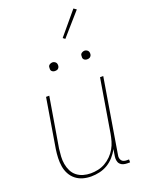

<svg xmlns="http://www.w3.org/2000/svg" viewBox="-175 -1033 849 1123"><g transform="rotate(-20 250.0 -471.5)"><path d="M192 8Q165 8 140.5 1Q116 -6 96.5 -21.5Q77 -37 65 -59.5Q53 -82 49 -107.5Q45 -133 46 -159.5Q47 -186 51 -213L102 -520H122L70 -210Q67 -186 65.5 -162Q64 -138 68 -115Q72 -92 82 -71.5Q92 -51 109.5 -37Q127 -23 149.5 -16.5Q172 -10 196 -10Q218 -10 241.5 -15Q265 -20 286 -32Q307 -44 324.5 -61.5Q342 -79 354 -100Q366 -121 372.5 -143.5Q379 -166 383 -189L438 -520H458L381 -56Q379 -47 380.5 -38Q382 -29 387.5 -22Q393 -15 401.5 -12.5Q410 -10 419 -10H433V8H416Q403 8 391 4.5Q379 1 371 -8Q363 -17 361 -30Q359 -43 361 -56L368 -99Q356 -75 337 -53.5Q318 -32 294.5 -18Q271 -4 244.5 2Q218 8 192 8ZM404 -644Q398 -644 392.5 -646Q387 -648 383 -652.5Q379 -657 378.5 -663.5Q378 -670 379 -676Q379 -681 381.5 -685Q384 -689 388 -691.5Q392 -694 396 -695.5Q400 -697 405 -697Q411 -697 416.5 -694.5Q422 -692 426 -687.5Q430 -683 431 -676.5Q432 -670 431 -664Q430 -659 427.5 -655Q425 -651 421.5 -648.5Q418 -646 413.5 -645Q409 -644 404 -644ZM204 -644Q198 -644 192.5 -646Q187 -648 183 -652.5Q179 -657 178.5 -663.5Q178 -670 179 -676Q179 -681 181.5 -685Q184 -689 188 -691.5Q192 -694 196 -695.5Q200 -697 205 -697Q211 -697 216.5 -694.5Q222 -692 226 -687.5Q230 -683 231 -676.5Q232 -670 231 -664Q230 -659 227.5 -655Q225 -651 221.5 -648.5Q218 -646 213.5 -645Q209 -644 204 -644ZM324 -800 311 -810 429 -951 446 -939Z"/></g></svg>

Font: Iosevka Thin
Style: Italic
Weight: 100
Italic angle: -9°
Monospace: yes
Designer: Belleve Invis
Foundry: Belleve Invis
Version: Version 32.5.0; ttfautohint (v1.8.4)